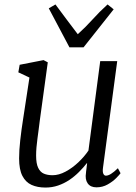

<svg xmlns="http://www.w3.org/2000/svg" viewBox="-20 -834 613 864"><path d="M184.5 10Q148.5 10 122 -2Q95.5 -14 80.8 -42.5Q66 -71 66 -121Q66 -138.5 67.2 -159.5Q68.5 -180.5 71.2 -204Q74 -227.5 77 -251Q80 -274.5 83.5 -295L112.5 -485L62.5 -508.5L68.5 -542.5L176 -563.5L195 -553.5L159 -291Q156.5 -270 153.8 -249.8Q151 -229.5 148.5 -210Q146 -190.5 144.2 -171.5Q142.5 -152.5 142.5 -134Q142.5 -98 151.8 -78.8Q161 -59.5 177.5 -52.5Q194 -45.5 216.5 -45.5Q245 -45.5 275.2 -61.8Q305.5 -78 332.5 -103.5Q359.5 -129 378 -156.5L431 -559H507.5L443.5 -79.5Q441 -61 445 -52.2Q449 -43.5 456.5 -43.5Q466.5 -43.5 479.5 -51.5Q492.5 -59.5 510.5 -77L522.5 -54.5Q518 -48 502.8 -32.5Q487.5 -17 464.5 -4Q441.5 9 414 9Q387 9 374.5 -9Q362 -27 367 -56.5Q367 -58 367.5 -62.8Q368 -67.5 369 -74Q370 -80.5 370.5 -87Q371 -93.5 372 -99L371 -100Q355 -79.5 335.2 -59.8Q315.5 -40 292 -24.2Q268.5 -8.5 241.5 0.8Q214.5 10 184.5 10ZM292.5 -621 199.5 -796.5 229.5 -814Q254 -780.5 279.2 -747.2Q304.5 -714 330 -680Q367 -713.5 396.8 -746.8Q426.5 -780 464 -814L491.5 -792L356 -621Z"/></svg>

Font: Merriweather 24pt Light
Style: Italic
Weight: 300
Italic angle: -7.8°
Version: Version 2.101